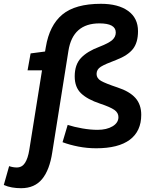

<svg xmlns="http://www.w3.org/2000/svg" viewBox="-118 -770 782 1010"><path d="M36 19 103 -400H27L43 -489L119 -499L123 -522Q142 -637 210 -693.5Q278 -750 413 -750Q504 -750 556 -712.5Q608 -675 608 -606Q608 -546 581 -512Q554 -478 494 -455Q435 -433 412.5 -419Q390 -405 390 -381Q390 -358 413.5 -344.5Q437 -331 500 -310Q564 -289 594.5 -254.5Q625 -220 625 -166Q625 -80 565 -35Q505 10 388 10Q340 10 294 1Q248 -8 211 -22L238 -113Q272 -102 315 -94.5Q358 -87 395 -87Q443 -87 474 -105.5Q505 -124 505 -154Q505 -177 483.5 -192Q462 -207 408 -225Q342 -247 308.5 -279Q275 -311 275 -368Q275 -430 308 -465Q341 -500 405 -524Q454 -543 472.5 -559.5Q491 -576 491 -599Q491 -647 405 -647Q265 -647 242 -503L157 31Q143 124 103.5 172Q64 220 -7 220Q-32 220 -55 216Q-78 212 -98 203L-70 104Q-49 111 -30 111Q-2 111 13.5 87Q29 63 36 19Z"/></svg>

Font: Georama SemiBold
Style: Italic
Weight: 600
Italic angle: -9°
Designer: Jean-Baptiste Levee
Foundry: Production Type
Version: Version 1.000